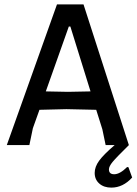

<svg xmlns="http://www.w3.org/2000/svg" viewBox="-20 -662 627 876"><path d="M566 101 583 148Q541 194 488 194Q454 194 433 175.5Q412 157 412 127Q412 99 432.5 71Q453 43 503 0H462L447 -72L419 -161L283 -164L160 -161L130 -77L114 0H11L240 -642H361L568 0Q511 56 494 76.5Q477 97 477 111Q477 133 501 133Q527 133 560 100ZM290 -243 393 -245 301 -541H294L189 -245Z"/></svg>

Font: Alegreya Sans SC Medium
Style: Regular
Weight: 500
Designer: Juan Pablo del Peral
Foundry: Huerta Tipografica
Version: Version 2.001;PS 002.001;hotconv 1.0.88;makeotf.lib2.5.64775